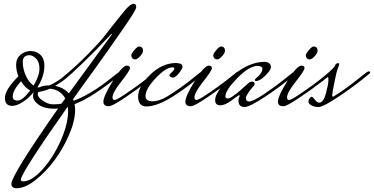

<svg xmlns="http://www.w3.org/2000/svg" viewBox="-20 -547 1971 1012"><path d="M189 -86Q245 -86 323 -149L340 -144Q242 -62 171 -62Q163 -62 159 -63Q132 -30 100 -9.5Q68 11 44 11Q6 11 6 -31.5Q6 -74 77 -145Q65 -174 65 -206Q65 -238 88 -258Q111 -278 141.5 -278Q172 -278 193 -258Q214 -238 214 -201Q214 -144 177 -87Q181 -86 189 -86ZM157 -96Q188 -148 188 -184.5Q188 -221 170 -238.5Q152 -256 135 -256Q100 -256 100 -220Q100 -184 116 -148.5Q132 -113 157 -96ZM47 -37Q47 -17 73 -17Q99 -17 139 -70Q112 -84 91 -119Q47 -71 47 -37Z M303 0 324 -28Q295 -80 231 -80Q209 -80 194 -72.5Q179 -65 179 -49.5Q179 -34 206.5 -15.5Q234 3 259.5 3Q285 3 303 0ZM339 37Q339 29 337 15Q90 366 90 400Q90 409 102 409Q147 409 203.5 346.5Q260 284 299.5 195.5Q339 107 339 37ZM624 -162Q470 -34 373 2Q376 16 376 31Q376 89 344.5 162.5Q313 236 267 298Q221 360 166.5 402.5Q112 445 69 445Q40 445 40 422Q40 377 286 25Q271 26 265 26Q214 26 184 5Q154 -16 154 -41.5Q154 -67 178.5 -82Q203 -97 239 -97Q304 -97 343 -55L570 -366Q570 -368 567 -368Q480 -276 414.5 -213Q349 -150 327 -133L305 -116L300 -131Q376 -193 441 -259Q506 -325 533 -360L560 -395Q629 -482 645 -500Q670 -527 684 -527Q698 -527 698 -510Q698 -495 639 -410Q580 -325 547 -278Q444 -133 419 -100L365 -24L368 -16Q443 -43 532 -109L605 -166Q613 -171 618.5 -171Q624 -171 624 -164Z M713.5 -302Q723 -302 728.5 -296Q734 -290 734 -279Q734 -268 719 -251Q704 -234 693 -234Q682 -234 677 -240.5Q672 -247 672 -255.5Q672 -264 688 -283Q704 -302 713.5 -302ZM796 -167Q804 -172 808.5 -172Q813 -172 813 -166V-163Q817 -163 759.5 -119Q702 -75 636.5 -31Q571 13 554 13Q525 13 525 -11Q525 -40 575 -120.5Q625 -201 648 -201Q665 -201 665 -188Q665 -175 619 -117Q573 -59 573 -34Q573 -20 583.5 -20Q594 -20 636 -48Q711 -98 774 -149Z M1036 -166Q1044 -171 1049.5 -171Q1055 -171 1055 -164V-162Q976 -92 892 -39Q808 14 752 14Q708 14 708 -38.5Q708 -91 771.5 -153Q835 -215 909 -215Q931 -213 936.5 -208Q942 -203 942 -194Q942 -185 923.5 -161.5Q905 -138 890 -138Q873 -141 873 -150Q873 -154 882 -163Q899 -178 899 -185Q899 -192 888 -192Q853 -191 800 -134.5Q747 -78 747 -41Q747 -13 783.5 -13Q820 -13 862 -39Q936 -84 1011 -146Z M1145.5 -302Q1155 -302 1160.5 -296Q1166 -290 1166 -279Q1166 -268 1151 -251Q1136 -234 1125 -234Q1114 -234 1109 -240.5Q1104 -247 1104 -255.5Q1104 -264 1120 -283Q1136 -302 1145.5 -302ZM1228 -167Q1236 -172 1240.5 -172Q1245 -172 1245 -166V-163Q1249 -163 1191.5 -119Q1134 -75 1068.5 -31Q1003 13 986 13Q957 13 957 -11Q957 -40 1007 -120.5Q1057 -201 1080 -201Q1097 -201 1097 -188Q1097 -175 1051 -117Q1005 -59 1005 -34Q1005 -20 1015.5 -20Q1026 -20 1068 -48Q1143 -98 1206 -149Z M1329 -120Q1323 -120 1323 -124.5Q1323 -129 1330 -135Q1363 -162 1363 -184Q1363 -198 1338 -200Q1293 -199 1230.5 -135Q1168 -71 1168 -39Q1168 -28 1180.5 -28Q1193 -28 1214 -45Q1233 -57 1285 -105Q1297 -117 1308 -117Q1322 -117 1322 -104Q1322 -99 1319 -96Q1316 -93 1308 -83.5Q1300 -74 1294 -66Q1276 -40 1276 -32Q1276 -12 1292 -12Q1313 -12 1371 -50.5Q1429 -89 1477 -128L1525 -166Q1532 -171 1538 -171Q1544 -171 1544 -164V-162Q1467 -97 1381.5 -40Q1296 17 1269 17Q1237 17 1237 -17Q1237 -25 1240 -32Q1243 -39 1243 -42Q1243 -45 1241 -46Q1238 -46 1202.5 -19Q1167 8 1140.5 8Q1114 8 1114 -20Q1114 -48 1151.5 -95.5Q1189 -143 1252 -182Q1315 -221 1375 -221Q1389 -221 1398.5 -214Q1408 -207 1408 -192.5Q1408 -178 1379 -149Q1350 -120 1329 -120Z M1633.5 -302Q1643 -302 1648.5 -296Q1654 -290 1654 -279Q1654 -268 1639 -251Q1624 -234 1613 -234Q1602 -234 1597 -240.5Q1592 -247 1592 -255.5Q1592 -264 1608 -283Q1624 -302 1633.5 -302ZM1716 -167Q1724 -172 1728.5 -172Q1733 -172 1733 -166V-163Q1737 -163 1679.5 -119Q1622 -75 1556.5 -31Q1491 13 1474 13Q1445 13 1445 -11Q1445 -40 1495 -120.5Q1545 -201 1568 -201Q1585 -201 1585 -188Q1585 -175 1539 -117Q1493 -59 1493 -34Q1493 -20 1503.5 -20Q1514 -20 1556 -48Q1631 -98 1694 -149Z M1912 -166Q1920 -171 1925.5 -171Q1931 -171 1931 -164V-162Q1854 -97 1768.5 -40Q1683 17 1660 17Q1637 17 1621.5 8.5Q1606 0 1606 -11Q1606 -22 1612 -29.5Q1618 -37 1623 -37Q1628 -37 1639.5 -21.5Q1651 -6 1662 -6Q1685 -6 1698 -55Q1711 -104 1711 -122.5Q1711 -141 1708.5 -141Q1706 -141 1704 -139L1675 -116L1671 -131Q1734 -181 1744 -198Q1750 -214 1761 -214Q1768 -214 1768 -209Q1768 -204 1761 -187.5Q1754 -171 1742.5 -113Q1731 -55 1731 -46Q1731 -37 1736 -37Q1806 -80 1884 -144Z"/></svg>

Font: Mrs Saint Delafield
Style: Regular
Weight: 400
Designer: Alejandro Paul
Foundry: Alejandro Paul
Version: Version 1.001